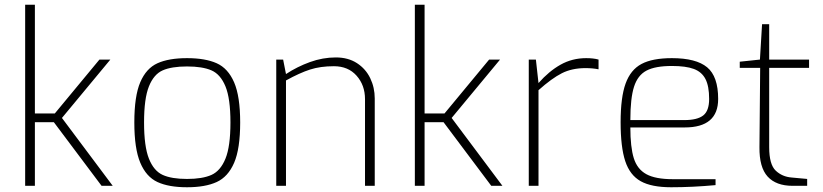

<svg xmlns="http://www.w3.org/2000/svg" viewBox="-20 -783 3467 809"><path d="M86 -763H127V-305H211L399 -532H445L241 -286L455 0H408L207 -268H127V0H86Z M546 -267Q546 -378 571 -436.5Q596 -495 643.5 -516.5Q691 -538 768 -538Q845 -538 893 -516.5Q941 -495 966.5 -436Q992 -377 992 -267Q992 -156 966.5 -97Q941 -38 893 -16Q845 6 768 6Q691 6 643.5 -16Q596 -38 571 -97.5Q546 -157 546 -267ZM951 -267Q951 -368 930 -419Q909 -470 871 -486.5Q833 -503 768 -503Q703 -503 665.5 -486.5Q628 -470 607.5 -419Q587 -368 587 -267Q587 -166 607.5 -114.5Q628 -63 665.5 -46Q703 -29 768 -29Q833 -29 871 -46Q909 -63 930 -114.5Q951 -166 951 -267Z M1144 -532H1173L1185 -471Q1232 -502 1286 -521.5Q1340 -541 1395 -541Q1447 -541 1484 -517Q1521 -493 1540 -453.5Q1559 -414 1559 -368V0H1518V-365Q1518 -424 1482.5 -464Q1447 -504 1387 -504Q1330 -504 1286.5 -490Q1243 -476 1185 -444V0H1144Z M1728 -763H1769V-305H1853L2041 -532H2087L1883 -286L2097 0H2050L1849 -268H1769V0H1728Z M2208 -532H2238L2249 -433Q2293 -483 2342 -510.5Q2391 -538 2450 -538Q2481 -538 2502 -532V-491Q2477 -496 2447 -496Q2390 -496 2347.5 -474.5Q2305 -453 2249 -403V0H2208Z M2595 -268Q2595 -373 2616 -431Q2637 -489 2683 -513.5Q2729 -538 2811 -538Q2913 -538 2959.5 -499.5Q3006 -461 3006 -366Q3006 -246 2865 -246H2636Q2636 -163 2650.5 -116.5Q2665 -70 2703.5 -49Q2742 -28 2815 -28H2995V-3Q2898 6 2808 6Q2725 6 2679.5 -19.5Q2634 -45 2614.5 -104Q2595 -163 2595 -268ZM2863 -277Q2918 -277 2943 -296.5Q2968 -316 2968 -366Q2968 -420 2952.5 -450Q2937 -480 2903.5 -492.5Q2870 -505 2811 -505Q2741 -505 2704 -485.5Q2667 -466 2651.5 -417.5Q2636 -369 2636 -277Z M3180 -163 3183 -497H3097V-523L3182 -532L3191 -681H3221V-532H3389V-497H3221V-163Q3221 -90 3248.5 -64Q3276 -38 3316 -35L3381 -29V0H3320Q3250 0 3214.5 -39Q3179 -78 3180 -163Z"/></svg>

Font: Exo ExtraLight
Style: Regular
Weight: 275
Designer: Natanael Gama
Foundry: Natanael Gama
Version: Version 1.500; ttfautohint (v1.6)